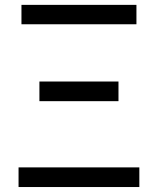

<svg xmlns="http://www.w3.org/2000/svg" viewBox="-20 -753 635 773"><path d="M54.7 0V-79.1H541V0ZM138.7 -345.7V-424.8H457V-345.7ZM66.4 -655.3V-733.4H529.3V-655.3Z"/></svg>

Font: Bpmf Zihi Sans Regular
Style: Regular
Weight: 400
Foundry: But Ko
Version: Version 1.320